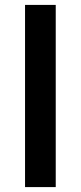

<svg xmlns="http://www.w3.org/2000/svg" viewBox="-20 -762 329 782"><path d="M82 0V-742H207V0Z"/></svg>

Font: MOST Montserrat SemiBold
Style: Regular
Weight: 600
Designer: Julieta Ulanovsky
Foundry: Julieta Ulanovsky
Version: Version 8.000;March 11, 2024;FontCreator 15.0.0.2926 64-bit